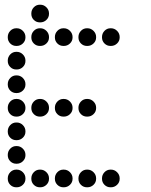

<svg xmlns="http://www.w3.org/2000/svg" viewBox="-20 -808 640 815"><path d="M149 -788Q134 -788 123.5 -777Q113 -766 113 -751V-749Q113 -734 123.5 -723.5Q134 -713 149 -713H151Q166 -713 177 -723.5Q188 -734 188 -749V-751Q188 -766 177 -777Q166 -788 151 -788ZM49 -688Q34 -688 23.5 -677Q13 -666 13 -651V-649Q13 -634 23.5 -623.5Q34 -613 49 -613H51Q66 -613 77 -623.5Q88 -634 88 -649V-651Q88 -666 77 -677Q66 -688 51 -688ZM149 -688Q134 -688 123.5 -677Q113 -666 113 -651V-649Q113 -634 123.5 -623.5Q134 -613 149 -613H151Q166 -613 177 -623.5Q188 -634 188 -649V-651Q188 -666 177 -677Q166 -688 151 -688ZM249 -688Q234 -688 223.5 -677Q213 -666 213 -651V-649Q213 -634 223.5 -623.5Q234 -613 249 -613H251Q266 -613 277 -623.5Q288 -634 288 -649V-651Q288 -666 277 -677Q266 -688 251 -688ZM349 -688Q334 -688 323.5 -677Q313 -666 313 -651V-649Q313 -634 323.5 -623.5Q334 -613 349 -613H351Q366 -613 377 -623.5Q388 -634 388 -649V-651Q388 -666 377 -677Q366 -688 351 -688ZM449 -688Q434 -688 423.5 -677Q413 -666 413 -651V-649Q413 -634 423.5 -623.5Q434 -613 449 -613H451Q466 -613 477 -623.5Q488 -634 488 -649V-651Q488 -666 477 -677Q466 -688 451 -688ZM49 -588Q34 -588 23.5 -577Q13 -566 13 -551V-549Q13 -534 23.5 -523.5Q34 -513 49 -513H51Q66 -513 77 -523.5Q88 -534 88 -549V-551Q88 -566 77 -577Q66 -588 51 -588ZM49 -488Q34 -488 23.5 -477Q13 -466 13 -451V-449Q13 -434 23.5 -423.5Q34 -413 49 -413H51Q66 -413 77 -423.5Q88 -434 88 -449V-451Q88 -466 77 -477Q66 -488 51 -488ZM49 -388Q34 -388 23.5 -377Q13 -366 13 -351V-349Q13 -334 23.5 -323.5Q34 -313 49 -313H51Q66 -313 77 -323.5Q88 -334 88 -349V-351Q88 -366 77 -377Q66 -388 51 -388ZM149 -388Q134 -388 123.5 -377Q113 -366 113 -351V-349Q113 -334 123.5 -323.5Q134 -313 149 -313H151Q166 -313 177 -323.5Q188 -334 188 -349V-351Q188 -366 177 -377Q166 -388 151 -388ZM249 -388Q234 -388 223.5 -377Q213 -366 213 -351V-349Q213 -334 223.5 -323.5Q234 -313 249 -313H251Q266 -313 277 -323.5Q288 -334 288 -349V-351Q288 -366 277 -377Q266 -388 251 -388ZM349 -388Q334 -388 323.5 -377Q313 -366 313 -351V-349Q313 -334 323.5 -323.5Q334 -313 349 -313H351Q366 -313 377 -323.5Q388 -334 388 -349V-351Q388 -366 377 -377Q366 -388 351 -388ZM49 -288Q34 -288 23.5 -277Q13 -266 13 -251V-249Q13 -234 23.5 -223.5Q34 -213 49 -213H51Q66 -213 77 -223.5Q88 -234 88 -249V-251Q88 -266 77 -277Q66 -288 51 -288ZM49 -188Q34 -188 23.5 -177Q13 -166 13 -151V-149Q13 -134 23.5 -123.5Q34 -113 49 -113H51Q66 -113 77 -123.5Q88 -134 88 -149V-151Q88 -166 77 -177Q66 -188 51 -188ZM49 -88Q34 -88 23.5 -77Q13 -66 13 -51V-49Q13 -34 23.5 -23.5Q34 -13 49 -13H51Q66 -13 77 -23.5Q88 -34 88 -49V-51Q88 -66 77 -77Q66 -88 51 -88ZM149 -88Q134 -88 123.5 -77Q113 -66 113 -51V-49Q113 -34 123.5 -23.5Q134 -13 149 -13H151Q166 -13 177 -23.5Q188 -34 188 -49V-51Q188 -66 177 -77Q166 -88 151 -88ZM249 -88Q234 -88 223.5 -77Q213 -66 213 -51V-49Q213 -34 223.5 -23.5Q234 -13 249 -13H251Q266 -13 277 -23.5Q288 -34 288 -49V-51Q288 -66 277 -77Q266 -88 251 -88ZM349 -88Q334 -88 323.5 -77Q313 -66 313 -51V-49Q313 -34 323.5 -23.5Q334 -13 349 -13H351Q366 -13 377 -23.5Q388 -34 388 -49V-51Q388 -66 377 -77Q366 -88 351 -88ZM449 -88Q434 -88 423.5 -77Q413 -66 413 -51V-49Q413 -34 423.5 -23.5Q434 -13 449 -13H451Q466 -13 477 -23.5Q488 -34 488 -49V-51Q488 -66 477 -77Q466 -88 451 -88Z"/></svg>

Font: Doto Rounded
Style: Bold
Weight: 700
Monospace: yes
Version: Version 1.000